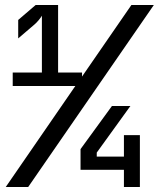

<svg xmlns="http://www.w3.org/2000/svg" viewBox="-20 -750 640 770"><path d="M3 0 282 -405H31V-459H148V-687Q144 -680 135 -669Q126 -658 115 -649L53 -596V-670L123 -730H213V-459H309V-443L507 -730H597L93 0ZM477 0V-69H303V-152L429 -325H503L368 -138V-122H477V-208H541V0Z"/></svg>

Font: JetBrains Mono NL Medium
Style: Regular
Weight: 500
Monospace: yes
Designer: Philipp Nurullin, Konstantin Bulenkov
Foundry: JetBrains
Version: Version 2.305; ttfautohint (v1.8.4.7-5d5b)